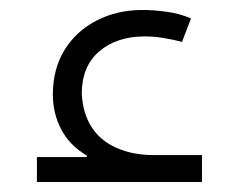

<svg xmlns="http://www.w3.org/2000/svg" viewBox="-20 -372 498 385"><path d="M54 -57H154V-60Q119 -81 102.5 -113Q86 -145 86 -182Q86 -234 109.5 -272Q133 -310 174 -331Q215 -352 266 -352Q287 -352 313.5 -348.5Q340 -345 363 -335L345 -288Q326 -293 307 -296Q288 -299 271 -299Q214 -299 179 -269Q144 -239 144 -184Q146 -145 163.5 -117.5Q181 -90 213.5 -75.5Q246 -61 289 -61H385V-7H54Z"/></svg>

Font: Noto Sans Syriac Eastern Light
Style: Regular
Weight: 300
Designer: Patrick Giasson and the Monotype Design Team
Foundry: Monotype Imaging Inc.
Version: Version 3.001